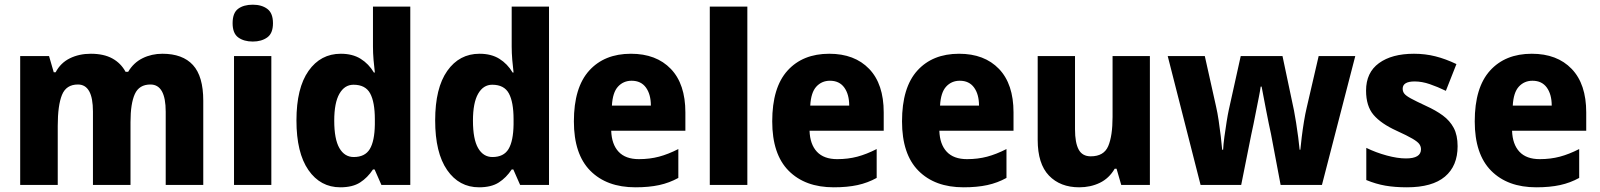

<svg xmlns="http://www.w3.org/2000/svg" viewBox="-20 -788 6816 818"><path d="M672 -559Q758 -559 802 -511Q846 -463 846 -359V0H686V-312Q686 -428 621 -428Q573 -428 554.5 -387.5Q536 -347 536 -268V0H376V-313Q376 -428 312 -428Q262 -428 244 -383.5Q226 -339 226 -252V0H66V-549H189L209 -480H217Q238 -520 277.5 -539.5Q317 -559 367 -559Q422 -559 458.5 -539Q495 -519 515 -482H526Q549 -521 587.5 -540Q626 -559 672 -559Z M1057 -768Q1095 -768 1119 -750Q1143 -732 1143 -689Q1143 -646 1118.5 -628.5Q1094 -611 1057 -611Q1019 -611 995 -628.5Q971 -646 971 -689Q971 -733 994.5 -750.5Q1018 -768 1057 -768ZM1136 -549V0H977V-549Z M1430 10Q1345 10 1294 -63.5Q1243 -137 1243 -275Q1243 -413 1294.5 -486Q1346 -559 1432 -559Q1482 -559 1516.5 -537.5Q1551 -516 1573 -479H1577Q1574 -503 1571.5 -532.5Q1569 -562 1569 -590V-760H1728V0H1605L1576 -66H1569Q1546 -31 1514 -10.5Q1482 10 1430 10ZM1487 -119Q1535 -119 1555.5 -153Q1576 -187 1577 -258V-280Q1577 -353 1557 -390Q1537 -427 1486 -427Q1448 -427 1426 -388.5Q1404 -350 1404 -274Q1404 -195 1426 -157Q1448 -119 1487 -119Z M2021 10Q1936 10 1885 -63.5Q1834 -137 1834 -275Q1834 -413 1885.5 -486Q1937 -559 2023 -559Q2073 -559 2107.5 -537.5Q2142 -516 2164 -479H2168Q2165 -503 2162.5 -532.5Q2160 -562 2160 -590V-760H2319V0H2196L2167 -66H2160Q2137 -31 2105 -10.5Q2073 10 2021 10ZM2078 -119Q2126 -119 2146.5 -153Q2167 -187 2168 -258V-280Q2168 -353 2148 -390Q2128 -427 2077 -427Q2039 -427 2017 -388.5Q1995 -350 1995 -274Q1995 -195 2017 -157Q2039 -119 2078 -119Z M2668 -559Q2776 -559 2838 -494.5Q2900 -430 2900 -309V-231H2584Q2586 -173 2615.5 -141.5Q2645 -110 2702 -110Q2748 -110 2787.5 -120.5Q2827 -131 2870 -153V-30Q2832 -9 2788.5 0.5Q2745 10 2687 10Q2565 10 2495 -60.5Q2425 -131 2425 -271Q2425 -415 2490 -487Q2555 -559 2668 -559ZM2671 -444Q2636 -444 2613 -419Q2590 -394 2587 -338H2753Q2753 -386 2732 -415Q2711 -444 2671 -444Z M3164 0H3004V-760H3164Z M3513 -559Q3621 -559 3683 -494.5Q3745 -430 3745 -309V-231H3429Q3431 -173 3460.5 -141.5Q3490 -110 3547 -110Q3593 -110 3632.5 -120.5Q3672 -131 3715 -153V-30Q3677 -9 3633.5 0.5Q3590 10 3532 10Q3410 10 3340 -60.5Q3270 -131 3270 -271Q3270 -415 3335 -487Q3400 -559 3513 -559ZM3516 -444Q3481 -444 3458 -419Q3435 -394 3432 -338H3598Q3598 -386 3577 -415Q3556 -444 3516 -444Z M4066 -559Q4174 -559 4236 -494.5Q4298 -430 4298 -309V-231H3982Q3984 -173 4013.5 -141.5Q4043 -110 4100 -110Q4146 -110 4185.5 -120.5Q4225 -131 4268 -153V-30Q4230 -9 4186.5 0.5Q4143 10 4085 10Q3963 10 3893 -60.5Q3823 -131 3823 -271Q3823 -415 3888 -487Q3953 -559 4066 -559ZM4069 -444Q4034 -444 4011 -419Q3988 -394 3985 -338H4151Q4151 -386 4130 -415Q4109 -444 4069 -444Z M4879 -549V0H4757L4737 -69H4729Q4705 -28 4665.5 -9Q4626 10 4578 10Q4497 10 4449 -40Q4401 -90 4401 -192V-549H4560V-237Q4560 -180 4575.5 -151Q4591 -122 4627 -122Q4683 -122 4701.5 -165.5Q4720 -209 4720 -290V-549Z M5395 -217Q5391 -234 5385.5 -261.5Q5380 -289 5374 -319.5Q5368 -350 5363 -377Q5358 -404 5355 -419H5351Q5349 -403 5343.5 -375.5Q5338 -348 5332 -317.5Q5326 -287 5320.5 -259.5Q5315 -232 5311 -215L5268 0H5095L4955 -549H5113L5161 -334Q5167 -308 5172 -274.5Q5177 -241 5181 -207.5Q5185 -174 5187 -150H5191Q5192 -173 5196.5 -205.5Q5201 -238 5206 -269.5Q5211 -301 5215 -319L5266 -549H5444L5493 -317Q5497 -296 5502 -265Q5507 -234 5511 -202.5Q5515 -171 5517 -150H5520Q5522 -172 5526 -204.5Q5530 -237 5535.5 -270.5Q5541 -304 5547 -329L5598 -549H5754L5612 0H5436Z M6190 -165Q6190 -81 6136 -35.5Q6082 10 5974 10Q5923 10 5882.5 3Q5842 -4 5801 -21V-158Q5842 -138 5888 -125.5Q5934 -113 5970 -113Q6034 -113 6034 -152Q6034 -164 6027 -174Q6020 -184 5998 -197Q5976 -210 5930 -231Q5864 -261 5832 -298.5Q5800 -336 5800 -402Q5800 -479 5855 -519Q5910 -559 6004 -559Q6052 -559 6095.5 -548Q6139 -537 6185 -515L6140 -401Q6105 -418 6071.5 -429.5Q6038 -441 6007 -441Q5956 -441 5956 -410Q5956 -398 5963 -389Q5970 -380 5991 -368.5Q6012 -357 6055 -337Q6097 -318 6127 -296Q6157 -274 6173.5 -243Q6190 -212 6190 -165Z M6506 -559Q6614 -559 6676 -494.5Q6738 -430 6738 -309V-231H6422Q6424 -173 6453.5 -141.5Q6483 -110 6540 -110Q6586 -110 6625.5 -120.5Q6665 -131 6708 -153V-30Q6670 -9 6626.5 0.5Q6583 10 6525 10Q6403 10 6333 -60.5Q6263 -131 6263 -271Q6263 -415 6328 -487Q6393 -559 6506 -559ZM6509 -444Q6474 -444 6451 -419Q6428 -394 6425 -338H6591Q6591 -386 6570 -415Q6549 -444 6509 -444Z"/></svg>

Font: Noto Sans Kannada SemiCondensed ExtraBold
Style: Regular
Weight: 800
Width: 4
Designer: Jelle Bosma - Monotype Design Team
Foundry: Monotype Imaging Inc.
Version: Version 2.005; ttfautohint (v1.8.4.7-5d5b)